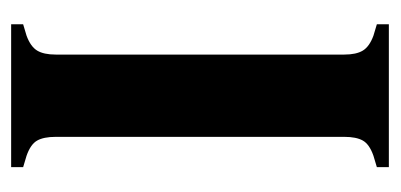

<svg xmlns="http://www.w3.org/2000/svg" viewBox="-202 -498 701 336"><g transform="rotate(-90 148.0 -330.5)"><path d="M23 0V-21L43 -27Q63 -34 69.5 -45.5Q76 -57 76 -78V-583Q76 -604 69.5 -615.5Q63 -627 43 -634L23 -640V-661H273V-640L253 -634Q234 -627 227 -615.5Q220 -604 220 -583V-78Q220 -57 227 -45.5Q234 -34 253 -27L273 -21V0Z"/></g></svg>

Font: DM Serif Text
Style: Regular
Weight: 400
Designer: Colophon Foundry, Frank Grießhammer
Foundry: Colophon Foundry
Version: Version 5.200; ttfautohint (v1.8.3)